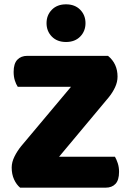

<svg xmlns="http://www.w3.org/2000/svg" viewBox="-20 -867 600 887"><path d="M73 0Q56 -14 45 -38Q34 -62 34 -93Q34 -118 47 -144Q60 -170 78 -192L308 -466H62Q54 -478 48.5 -495.5Q43 -513 43 -535Q43 -573 60 -591Q77 -609 106 -609H479Q523 -573 523 -513Q523 -488 511.5 -463.5Q500 -439 482 -417L253 -143H511Q518 -131 524 -113Q530 -95 530 -73Q530 -35 513.5 -17.5Q497 0 468 0ZM375 -760Q375 -723 350.5 -698Q326 -673 285 -673Q244 -673 219.5 -698Q195 -723 195 -760Q195 -797 219.5 -822Q244 -847 285 -847Q326 -847 350.5 -822Q375 -797 375 -760Z"/></svg>

Font: Baloo Da 2 ExtraBold
Style: Regular
Weight: 800
Designer: Noopur Datye, Sulekha Rajkumar and Ek Type
Foundry: Ek Type
Version: Version 1.640;hotconv 1.0.111;makeotfexe 2.5.65597; ttfautoh